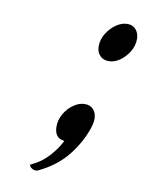

<svg xmlns="http://www.w3.org/2000/svg" viewBox="-62 -408 431 563"><g transform="rotate(10 154.0 -127.0)"><path d="M237 -245Q221 -245 211 -255.5Q201 -266 201 -283Q201 -303 212 -321Q223 -339 239.5 -350.5Q256 -362 273 -362Q289 -362 298.5 -351Q308 -340 308 -323Q308 -303 297 -285Q286 -267 270 -256Q254 -245 237 -245ZM83 108Q74 108 67 101.5Q60 95 67 92Q96 79 117.5 55Q139 31 150 8Q120 5 120 -30Q120 -50 130.5 -68Q141 -86 157.5 -97.5Q174 -109 191 -109Q207 -109 216.5 -98.5Q226 -88 226 -71Q226 -67 225.5 -63.5Q225 -60 224 -55V-54Q211 -7 177.5 37Q144 81 88 107Q86 108 83 108Z"/></g></svg>

Font: Praise
Style: Regular
Weight: 400
Designer: Robert E. Leuschke
Foundry: Robert E. Leuschke
Version: Version 1.100; ttfautohint (v1.8.3)